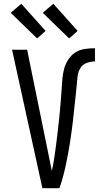

<svg xmlns="http://www.w3.org/2000/svg" viewBox="-20 -999 540 1019"><path d="M295 0H205L44 -735H124L224 -245Q232 -207 239.5 -168.5Q247 -130 255 -92Q261 -118 265.5 -145Q270 -172 273.5 -199Q277 -226 280.5 -253Q284 -280 287 -307Q290 -334 293 -361Q296 -388 298.5 -415.5Q301 -443 303 -470Q305 -497 307 -524Q309 -551 311 -578.5Q313 -606 320 -632.5Q327 -659 342 -682.5Q357 -706 379.5 -720.5Q402 -735 429.5 -739Q457 -743 484 -743V-673Q461 -673 439 -664.5Q417 -656 405.5 -636Q394 -616 391.5 -592.5Q389 -569 387 -546Q385 -523 382.5 -500Q380 -477 377.5 -454Q375 -431 372.5 -408Q370 -385 367.5 -362Q365 -339 362 -316Q359 -293 355.5 -270Q352 -247 348.5 -224.5Q345 -202 340.5 -179Q336 -156 331.5 -133.5Q327 -111 321.5 -88.5Q316 -66 309.5 -43.5Q303 -21 295 0ZM347 -795 207 -931 263 -979 392 -835ZM177 -795 37 -931 93 -979 222 -835Z"/></svg>

Font: HulyMono
Style: Regular
Weight: 400
Monospace: yes
Designer: Belleve Invis
Foundry: Belleve Invis
Version: Version 33.2.5; ttfautohint (v1.8.4)